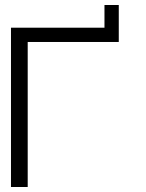

<svg xmlns="http://www.w3.org/2000/svg" viewBox="-20 -748 586 768"><path d="M397.9 -728H455.1V-580.1H90.8V0H23.9V-637.2H397.9Z"/></svg>

Font: Anonymous Pro
Style: Regular
Weight: 400
Monospace: yes
Designer: Mark Simonson
Version: Version 1.003